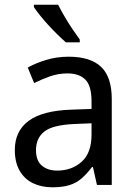

<svg xmlns="http://www.w3.org/2000/svg" viewBox="-20 -786 571 816"><path d="M272 -545Q364 -545 409.5 -502Q455 -459 455 -365V0H392L375 -76H371Q349 -47 326.5 -27.5Q304 -8 274.5 1Q245 10 202 10Q157 10 121 -7Q85 -24 64 -59.5Q43 -95 43 -149Q43 -229 102 -272.5Q161 -316 284 -320L369 -323V-355Q369 -422 342.5 -448Q316 -474 267 -474Q228 -474 192.5 -461.5Q157 -449 125 -433L98 -499Q132 -518 177 -531.5Q222 -545 272 -545ZM296 -259Q204 -255 168.5 -227Q133 -199 133 -148Q133 -103 158 -82Q183 -61 223 -61Q285 -61 327 -98.5Q369 -136 369 -214V-262ZM227 -766Q238 -744 254 -716.5Q270 -689 287.5 -663Q305 -637 319 -618V-606H260Q244 -620 224 -639.5Q204 -659 184.5 -680.5Q165 -702 149 -722Q133 -742 124 -756V-766Z"/></svg>

Font: Noto Sans Display
Style: Regular
Weight: 400
Designer: Monotype Design Team
Foundry: Monotype Imaging Inc.
Version: Version 2.003